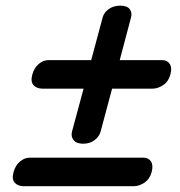

<svg xmlns="http://www.w3.org/2000/svg" viewBox="-20 -682 639 680"><path d="M274.5 -173Q251 -173 240.8 -185.8Q230.5 -198.5 235 -216L276 -368H131Q109.5 -368 98.5 -380.8Q87.5 -393.5 94.5 -418Q101 -442 117.2 -455.5Q133.5 -469 151 -469H303L343.5 -620Q348 -637.5 365 -649.8Q382 -662 406 -662Q430 -662 439.5 -649.5Q449 -637 444 -620L404 -469H555Q572.5 -469 581.2 -455.5Q590 -442 583.5 -418Q577 -393.5 558.2 -380.8Q539.5 -368 520 -368H377L336 -215Q331.5 -198.5 315 -185.8Q298.5 -173 274.5 -173ZM28 -72.5Q34.5 -96.5 50.8 -110Q67 -123.5 84.5 -123.5H488.5Q506 -123.5 514.8 -110Q523.5 -96.5 517 -72.5Q510.5 -48 491.8 -35.2Q473 -22.5 453.5 -22.5H64.5Q43 -22.5 32 -35.2Q21 -48 28 -72.5Z"/></svg>

Font: Fraunces 9pt SuperSoft
Style: Bold Italic
Weight: 700
Italic angle: -16°
Version: Version 1.000;[b76b70a41]